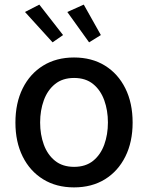

<svg xmlns="http://www.w3.org/2000/svg" viewBox="-20 -802 642 833"><path d="M301.1 11Q224.4 11 167.3 -24.1Q110.1 -59.3 78.5 -122.7Q46.9 -186.1 46.9 -270.2Q46.9 -355.1 78.5 -418.7Q110.1 -482.2 167.3 -517.4Q224.4 -552.6 301.1 -552.6Q378.2 -552.6 435.2 -517.4Q492.2 -482.2 523.8 -418.7Q555.4 -355.1 555.4 -270.2Q555.4 -186.1 523.8 -122.7Q492.2 -59.3 435.2 -24.1Q378.2 11 301.1 11ZM301.5 -78.1Q351.6 -78.1 384.1 -104.4Q416.5 -130.7 432.4 -174.5Q448.2 -218.4 448.2 -270.6Q448.2 -322.8 432.4 -366.8Q416.5 -410.9 384.1 -437.3Q351.6 -463.8 301.5 -463.8Q251.4 -463.8 218.8 -437.3Q186.1 -410.9 170.1 -366.8Q154.1 -322.8 154.1 -270.6Q154.1 -218.4 170.1 -174.5Q186.1 -130.7 218.8 -104.4Q251.4 -78.1 301.5 -78.1ZM366.5 -618.3 272 -750 343.4 -782 417.6 -649.9ZM208.1 -618.3 88.4 -750 150.6 -782 253.6 -649.9Z"/></svg>

Font: Inter Zeller Medium
Style: Regular
Weight: 500
Designer: Rasmus Andersson; Joe Bland
Foundry: zeller
Version: Version 3.015;git-dec3a8cb1